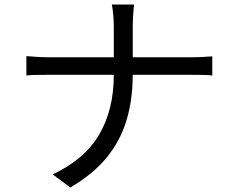

<svg xmlns="http://www.w3.org/2000/svg" viewBox="-20 -794 1040 852"><path d="M485 -675Q485 -698 482.5 -728.5Q480 -759 476 -774H575Q573 -759 571 -728Q569 -697 569 -674V-540H835Q860 -540 885 -541.5Q910 -543 922 -544V-459Q910 -461 883.5 -461.5Q857 -462 834 -462H569Q569 -352 541.5 -260.5Q514 -169 453.5 -95Q393 -21 292 38L214 -20Q356 -87 420.5 -197.5Q485 -308 485 -462H192Q164 -462 138.5 -461.5Q113 -461 97 -459V-545Q113 -544 138.5 -542Q164 -540 190 -540H485Z"/></svg>

Font: Chiron Sans HK TT
Style: Regular
Weight: 400
Designer: Ryoko NISHIZUKA 西塚涼子 (kana, bopomofo & ideographs); Paul D. Hunt (Latin, Greek & Cyrillic); Sandoll Communications 산돌커뮤니
Foundry: Adobe
Version: Version 2.022;hotconv 1.0.109;makeotfexe 2.5.65596